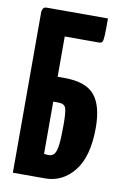

<svg xmlns="http://www.w3.org/2000/svg" viewBox="-81 -749 522 798"><g transform="rotate(10 180.0 -350.0)"><path d="M31 0V-680Q31 -680 34 -690Q37 -700 51 -700H309Q309 -650 308 -628Q307 -606 303 -600.5Q299 -595 289 -595H145V-425H174Q264 -425 301 -381Q338 -337 338 -243Q338 -123 289.5 -61.5Q241 0 167 0ZM165 -98Q180 -98 188.5 -109Q197 -120 200.5 -149Q204 -178 204 -232Q204 -286 198 -303Q192 -320 167 -320H145V-100Q149 -99 153.5 -98.5Q158 -98 165 -98Z"/></g></svg>

Font: Yanone Kaffeesatz ExtraLight
Style: Regular
Weight: 200
Designer: Yanone (Cyrillic: Daniel Pouzeot, Huerta Tipografica, and Cyreal)
Foundry: Yanone
Version: Version 2.003